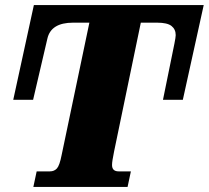

<svg xmlns="http://www.w3.org/2000/svg" viewBox="-20 -734 820 754"><path d="M111 0 124 -61H176Q193 -61 203.5 -72.5Q214 -84 222 -125L331 -645H267Q180 -645 166 -582L110 -342H32L113 -714H780L698 -342H620L665 -563Q670 -588 670 -596Q670 -619 653.5 -632Q637 -645 597 -645H533L428 -139Q424 -119 422 -106.5Q420 -94 420 -86Q420 -61 446 -61H494L481 0Z"/></svg>

Font: Noto Serif Black
Style: Italic
Weight: 900
Italic angle: -12°
Designer: Monotype Design Team
Foundry: Monotype Imaging Inc.
Version: Version 2.013